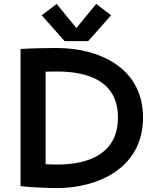

<svg xmlns="http://www.w3.org/2000/svg" viewBox="-20 -950 810 980"><path d="M85 -700V0C125 6 230 10 270 10C479 10 710 -91 710 -350C710 -609 479 -705 270 -705C239 -705 144 -704 85 -700ZM193 -872 310 -740H430L547 -872L471 -930L370 -807L269 -930ZM213 -112V-584C235 -585 253 -585 270 -585C440 -585 582 -530 582 -350C582 -170 440 -110 270 -110C252 -110 232 -111 213 -112Z"/></svg>

Font: KT Kiyosuna Sans Bold
Style: Regular
Weight: 700
Designer: [Zen Kaku Gothic] Yoshimichi Ohira
Version: Version 1.010;Glyphs 3.1.2 (3151)